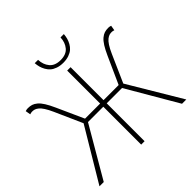

<svg xmlns="http://www.w3.org/2000/svg" viewBox="-208 -1024 1211 1211"><g transform="rotate(-45 397.0 -419.0)"><path d="M9.8 0 220.2 -352.1 138.2 -536.1Q124 -567.9 110.6 -588.6Q97.2 -609.4 85 -618.7Q72.8 -627.9 63.5 -630.9Q54.2 -633.8 42 -633.8Q33.7 -633.8 22 -629.9L16.1 -664.1Q27.8 -668 38.1 -668Q57.6 -668 72.3 -663.3Q86.9 -658.7 102.5 -645.8Q118.2 -632.8 133.5 -608.4Q148.9 -584 166 -545.9L247.1 -366.2H381.8V-660.2H412.1V-366.2H546.9L627.9 -545.9Q645 -584 660.4 -608.4Q675.8 -632.8 691.4 -645.8Q707 -658.7 721.7 -663.3Q736.3 -668 755.9 -668Q766.1 -668 777.8 -664.1L772 -629.9Q760.3 -633.8 752 -633.8Q739.7 -633.8 730.5 -630.9Q721.2 -627.9 709 -618.7Q696.8 -609.4 683.3 -588.6Q669.9 -567.9 655.8 -536.1L574.2 -352.1L784.2 0H746.1L548.8 -337.9H412.1V0H381.8V-337.9H245.1L47.9 0ZM270 -837.9H299.8Q301.3 -794.4 325.7 -765.1Q350.1 -735.8 399.9 -735.8Q449.7 -735.8 474.1 -765.1Q498.5 -794.4 500 -837.9H529.8Q528.3 -819.3 523.9 -802.7Q519.5 -786.1 510 -769Q500.5 -752 486.6 -739.7Q472.7 -727.5 450.4 -719.7Q428.2 -711.9 399.9 -711.9Q371.6 -711.9 349.4 -719.7Q327.1 -727.5 313.2 -739.7Q299.3 -752 289.8 -769Q280.3 -786.1 275.9 -802.7Q271.5 -819.3 270 -837.9Z"/></g></svg>

Font: Source Sans 3 ExtraLight
Style: Regular
Weight: 200
Designer: Paul D. Hunt
Foundry: Adobe
Version: Version 3.052;hotconv 1.1.0;makeotfexe 2.6.0